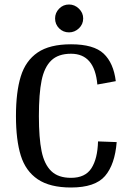

<svg xmlns="http://www.w3.org/2000/svg" viewBox="-20 -822 569 854"><path d="M296 -583Q239 -583 208 -553Q177 -523 165 -464Q153 -405 153 -306Q153 -208 165 -149.5Q177 -91 208 -61Q239 -31 296 -31Q359 -31 386.5 -73.5Q414 -116 416 -193L499 -190Q491 -90 447 -39Q403 12 296 12Q202 12 148 -24.5Q94 -61 72.5 -130Q51 -199 51 -306Q51 -413 72.5 -482.5Q94 -552 147.5 -588.5Q201 -625 296 -625Q397 -625 441 -583.5Q485 -542 495 -461L413 -446Q401 -583 296 -583ZM225 -740Q225 -765 243 -783.5Q261 -802 287 -802Q312 -802 331 -783.5Q350 -765 350 -740Q350 -714 331 -696Q312 -678 287 -678Q261 -678 243 -696Q225 -714 225 -740Z"/></svg>

Font: Arya
Style: Regular
Weight: 400
Designer: Eduardo Rodriguez Tunni, Modular Infotech
Foundry: Eduardo Rodriguez Tunni, Modular Infotech
Version: Version 1.002